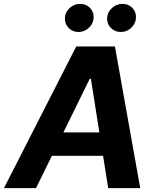

<svg xmlns="http://www.w3.org/2000/svg" viewBox="-58 -966 793 986"><path d="M127 0H-37.6L333.5 -727.5H532.2L662.1 0H497.6L408.7 -561.5H402.8ZM164.6 -286.1H553.7L533.2 -166H143.6ZM345.7 -801.8Q312 -801.8 291.5 -825.9Q271 -850.1 276.4 -883.3Q280.8 -909.7 303 -927.7Q325.2 -945.8 353 -946.3Q386.7 -945.8 407 -922.1Q427.2 -898.4 421.4 -865.2Q417.5 -839.4 395.5 -820.6Q373.5 -801.8 345.7 -801.8ZM563 -801.8Q529.8 -801.8 508.8 -825.7Q487.8 -849.6 493.2 -883.3Q498 -909.7 520.5 -927.7Q543 -945.8 569.8 -946.3Q604.5 -945.8 624.5 -922.1Q644.5 -898.4 639.2 -865.2Q634.8 -839.4 613 -820.6Q591.3 -801.8 563 -801.8Z"/></svg>

Font: Inter Tight
Style: Bold Italic
Weight: 700
Italic angle: -9.39999°
Designer: Rasmus Andersson
Foundry: rsms
Version: Version 3.004